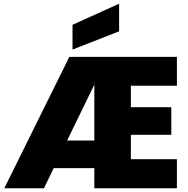

<svg xmlns="http://www.w3.org/2000/svg" viewBox="-20 -1010 1011 1030"><path d="M682 -550V-435H899V-287H682V-156H929V0H486V-108H268L216 0H3L352 -705H929V-550ZM486 -256V-556L340 -256ZM619 -842 369 -744V-877L619 -990Z"/></svg>

Font: DVN-Poppins ExtBd
Style: Regular
Weight: 800
Designer: Ninad Kale (Devanagari), Jonny Pinhorn (Latin)
Foundry: Indian Type Foundry
Version: 4.004